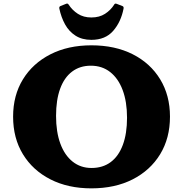

<svg xmlns="http://www.w3.org/2000/svg" viewBox="-20 -1019 1006 1055"><path d="M482 16Q354 16 257 -33.5Q160 -83 106 -171.5Q52 -260 52 -378Q52 -495 106 -583Q160 -671 257 -720.5Q354 -770 482 -770Q612 -770 709 -721Q806 -672 860 -583.5Q914 -495 914 -378Q914 -260 860 -171.5Q806 -83 709 -33.5Q612 16 482 16ZM483 -96Q545 -96 588.5 -128.5Q632 -161 655 -223Q678 -285 678 -372Q678 -460 654 -524Q630 -588 585.5 -623Q541 -658 479 -658Q419 -658 376 -625.5Q333 -593 310.5 -531.5Q288 -470 288 -382Q288 -294 311.5 -230Q335 -166 379 -131Q423 -96 483 -96ZM482 -800Q431 -800 395 -823Q359 -846 337.5 -885Q316 -924 306 -972Q304 -983 313 -986L343 -998Q352 -1002 357 -994Q377 -963 408 -943Q439 -923 482 -923Q526 -923 557 -943Q588 -963 607 -993Q611 -1002 621 -998L652 -986Q661 -983 659 -972Q645 -899 602 -849.5Q559 -800 482 -800Z"/></svg>

Font: Hahmlet Black
Style: Regular
Weight: 900
Version: Version 1.002